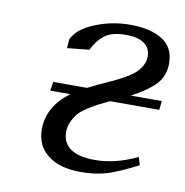

<svg xmlns="http://www.w3.org/2000/svg" viewBox="-60 -512 556 576"><g transform="rotate(10 218.0 -223.5)"><path d="M85 -99.1Q85 -168.9 150.9 -217.8H89.8L94.2 -245.1H196.8Q210.9 -252.4 233.2 -262.7Q255.4 -272.9 271 -280Q286.6 -287.1 304.7 -297.4Q322.8 -307.6 333.7 -317.4Q344.7 -327.1 352.3 -340.6Q359.9 -354 359.9 -369.1Q359.9 -393.6 341.6 -407.7Q323.2 -421.9 284.2 -421.9Q241.7 -421.9 220 -405Q198.2 -388.2 184.1 -358.9L117.2 -352.1L119.1 -378.9Q133.8 -412.1 185.1 -433.1Q236.3 -454.1 292 -454.1Q354.5 -454.1 390.6 -431.2Q426.8 -408.2 426.8 -359.9Q426.8 -320.3 401.4 -294.4Q376 -268.6 330.1 -245.1H424.8L421.9 -217.8H272Q249.5 -207 238.5 -201.4Q227.5 -195.8 209.2 -184.1Q190.9 -172.4 181.9 -162.4Q172.9 -152.3 165.5 -136.7Q158.2 -121.1 158.2 -104Q158.2 -70.8 183.3 -53.5Q208.5 -36.1 256.8 -36.1Q319.8 -36.1 386.2 -67.9L393.1 -43.9Q336.9 -15.1 302.2 -4.2Q267.6 6.8 221.2 6.8Q157.7 6.8 121.3 -21.5Q85 -49.8 85 -99.1Z"/></g></svg>

Font: Dehuti Alt
Style: Italic
Weight: 400
Version: Version 1.2